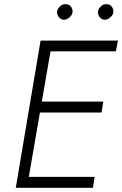

<svg xmlns="http://www.w3.org/2000/svg" viewBox="-20 -893 581 913"><path d="M83 0H422L430 -52H92ZM194 -649H531L541 -700H202ZM144 -358H463L471 -410H153ZM173 -700 55 0H108L229 -700ZM446 -837Q445 -823 454 -811.5Q463 -800 477 -799Q491 -799 504.5 -810.5Q518 -822 519 -836Q520 -851 511 -862Q502 -873 488 -873Q473 -875 460 -863Q447 -851 446 -837ZM251 -837Q251 -823 260 -811.5Q269 -800 283 -799Q297 -799 310.5 -810.5Q324 -822 325 -836Q326 -851 317 -862Q308 -873 294 -873Q279 -875 266 -863Q253 -851 251 -837Z"/></svg>

Font: Jost Light
Style: Italic
Weight: 300
Italic angle: -5°
Version: Version 3.710